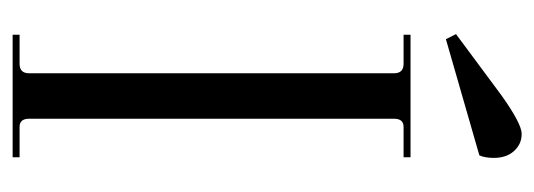

<svg xmlns="http://www.w3.org/2000/svg" viewBox="-291 -555 846 304"><g transform="rotate(90 132.0 -403.0)"><path d="M42 -686 34 -702 131 -774Q176 -806 192 -806Q208 -806 219 -794Q230 -782 230 -762Q230 -748 226 -739ZM35 0V-11H81Q96 -11 96 -26V-604Q96 -619 81 -619H35V-630H229V-619H181Q168 -619 168 -604V-26Q168 -11 181 -11H229V0Z"/></g></svg>

Font: Arapey Regular-Display
Style: Regular
Weight: 400
Designer: Eduardo Rodriguez Tunni
Foundry: Eduardo Rodriguez Tunni
Version: Version 4.000